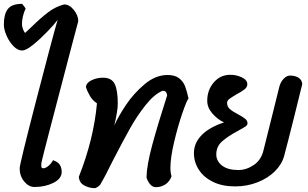

<svg xmlns="http://www.w3.org/2000/svg" viewBox="-43 -952 1596 996"><path d="M71 -690Q49 -690 27 -712.5Q5 -735 -9 -767Q-23 -799 -23 -825Q-23 -878 -2.5 -905Q18 -932 71 -932Q75 -929 81 -920.5Q87 -912 90 -908Q71 -866 71 -827Q71 -815 76 -801.5Q81 -788 87 -781Q107 -799 119 -811Q168 -859 207 -888.5Q246 -918 290 -929Q317 -929 340 -900.5Q363 -872 363 -842L329 -714Q180 -147 173 -113Q171 -105 171 -94Q171 -84 174 -81.5Q177 -79 181 -79Q194 -79 209 -92Q224 -105 232 -121Q259 -112 268 -96Q277 -80 277 -60Q277 -25 234 -3.5Q191 18 136 18Q106 18 82.5 -10.5Q59 -39 59 -79Q59 -100 144 -428.5Q229 -757 256 -849Q240 -827 203 -788.5Q166 -750 129 -720Q92 -690 71 -690Z M800 -481Q757 -463 712.5 -407Q668 -351 631.5 -286Q595 -221 542 -118Q503 -38 480 0Q478 7 466.5 15.5Q455 24 448 24Q420 24 394 10Q368 -4 366 -35Q443 -229 460 -416Q438 -430 424 -453.5Q410 -477 403 -500Q404 -522 431.5 -535.5Q459 -549 491 -549Q536 -549 552 -516.5Q568 -484 568 -414Q568 -379 550 -301Q570 -347 610 -407Q650 -467 707 -515Q764 -563 826 -563Q864 -563 885.5 -546.5Q907 -530 916.5 -506Q926 -482 935 -441Q926 -432 902.5 -363.5Q879 -295 860 -214Q841 -133 841 -81Q841 -55 847 -38Q837 -10 815 4.5Q793 19 765 19Q748 19 735 3Q722 -13 717 -32Q718 -94 747 -201Q776 -308 824 -457Q823 -468 818 -474.5Q813 -481 800 -481Z M1373 -369 1406 -502Q1413 -528 1429 -544Q1445 -560 1461 -560Q1488 -560 1505.5 -549Q1523 -538 1525 -516Q1521 -500 1484 -350Q1446 -198 1431 -143Q1419 -99 1382.5 -63Q1346 -27 1292 -6Q1238 15 1176 15Q1110 15 1062 -8.5Q1014 -32 988.5 -71.5Q963 -111 963 -158Q963 -210 1003 -251Q1043 -292 1119 -317Q1085 -333 1058.5 -363.5Q1032 -394 1032 -429Q1032 -485 1066 -524.5Q1100 -564 1152 -564Q1184 -564 1212 -550.5Q1240 -537 1240 -515Q1240 -500 1225.5 -488.5Q1211 -477 1183 -462Q1159 -448 1147 -439Q1135 -430 1135 -419Q1135 -399 1149 -386.5Q1163 -374 1192 -359Q1216 -346 1228.5 -336Q1241 -326 1241 -312Q1241 -303 1230 -295.5Q1219 -288 1191 -273Q1139 -245 1109 -218.5Q1079 -192 1079 -151Q1079 -116 1109 -93Q1139 -70 1193 -70Q1235 -70 1273.5 -96Q1312 -122 1324 -173Z"/></svg>

Font: Sriracha
Style: Regular
Weight: 400
Designer: Suppakit Chalermlarp
Version: Version 1.002g